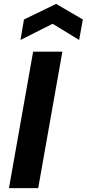

<svg xmlns="http://www.w3.org/2000/svg" viewBox="-20 -965 445 985"><path d="M26 0 150 -700H300L176 0ZM85 -760 103 -865 268 -945 405 -865 386 -760 250 -843Z"/></svg>

Font: DM Sans 10pt Black
Style: Italic
Weight: 900
Italic angle: -10°
Version: Version 4.004;gftools[0.9.30]